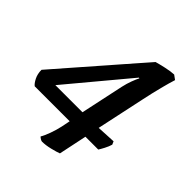

<svg xmlns="http://www.w3.org/2000/svg" viewBox="-197 -689 921 921"><g transform="rotate(45 263.0 -229.0)"><path d="M235 109Q231 109 223.5 104.5Q216 100 213 96Q223 80 234 49.5Q245 19 251 -9L260 -54H23Q12 -62 1 -83.5Q-10 -105 -10 -133L350 -546Q370 -552 401.5 -559Q433 -566 456 -567L478 -551Q469 -523 457 -476.5Q445 -430 433 -373L381 -130L477 -135L484 -119Q479 -102 469 -83Q459 -64 453 -55H366L336 88Q321 94 290.5 101.5Q260 109 235 109ZM89 -128H273L320 -348Q326 -375 335 -399Q344 -423 351 -436L347 -437Z"/></g></svg>

Font: Texturina
Style: Bold Italic
Weight: 700
Italic angle: -11°
Designer: Guillermo Torres Carreño
Foundry: Omnibus-Type
Version: Version 1.002; ttfautohint (v1.8.3)